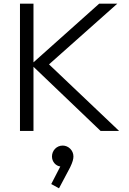

<svg xmlns="http://www.w3.org/2000/svg" viewBox="-20 -708 699 1038"><path d="M524 0H624L245 -360L614 -688H516L161 -371V-688H88V0H161V-347ZM257 287 299 310 359 197C373 168 377 151 377 138C377 105 350 79 319 79C286 79 261 106 261 138C261 167 282 189 306 192Z"/></svg>

Font: MV Cash Light
Style: Regular
Weight: 300
Designer: Rodrigo Fuenzalida
Foundry: fragTYPE
Version: Version 1.100;Glyphs 3.1.2 (3151)